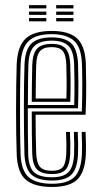

<svg xmlns="http://www.w3.org/2000/svg" viewBox="-20 -729 398 756"><path d="M184.8 7.2Q114.8 7.2 81.5 -21.5Q48.2 -50.2 45.8 -121.2Q44.5 -155.8 43.9 -201.2Q43.2 -246.8 43.2 -296.1Q43.2 -345.5 43.9 -392.5Q44.5 -439.5 45.8 -477.2Q48.8 -546.5 80.9 -576.9Q113 -607.2 183.8 -607.2Q250.8 -607.2 282.8 -578.5Q314.8 -549.8 318 -479.5Q319 -451.2 319.4 -396.2Q319.8 -341.2 317 -277.2H120.2Q120.2 -195 122.5 -126.5Q123.8 -88 137.2 -72.2Q150.8 -56.5 184.8 -56.5Q215 -56.5 227.2 -71Q239.5 -85.5 241 -125Q242.5 -158 240 -209.5H255.5Q257.8 -157.5 256.5 -124.2Q254.5 -78.8 238.6 -61.2Q222.8 -43.8 184.8 -43.8Q143.2 -43.8 125.8 -62Q108.2 -80.2 106.8 -125Q105.8 -156 105.4 -203Q105 -250 105 -290H302.2Q304.2 -348.5 304 -400Q303.8 -451.5 302.5 -479.2Q299.8 -544.2 270.5 -569.4Q241.2 -594.5 183.8 -594.5Q119.8 -594.5 91.8 -566.5Q63.8 -538.5 61.2 -476.5Q59.5 -425.2 59 -360.5Q58.5 -295.8 59 -232.5Q59.5 -169.2 61 -122.5Q63.2 -58.2 92.4 -31.9Q121.5 -5.5 184.8 -5.5Q246.2 -5.5 272.9 -31.9Q299.5 -58.2 302.5 -122Q303.2 -138.8 303 -162Q302.8 -185.2 301.5 -209.5H317Q318 -187.8 318.4 -164Q318.8 -140.2 318 -121.2Q314.8 -51.5 284.2 -22.1Q253.8 7.2 184.8 7.2ZM184.8 -18.2Q128.5 -18.2 103.5 -41.8Q78.5 -65.2 76.2 -123Q75.2 -160 74.6 -206.4Q74 -252.8 74 -301.8Q74 -350.8 74.6 -395.9Q75.2 -441 76.5 -475.2Q78.8 -534.2 104.2 -558Q129.8 -581.8 183.8 -581.8Q234.2 -581.8 259.4 -559.4Q284.5 -537 287.2 -478.5Q288.2 -455.5 288.6 -408.4Q289 -361.2 287.2 -302.8H89.5Q89.5 -251.2 89.8 -211Q90 -170.8 91 -124.2Q91.8 -73.8 112.5 -52.4Q133.2 -31 184.8 -31Q229.5 -31 249.4 -50.9Q269.2 -70.8 271.8 -123Q273.2 -157.8 270.8 -209.5H286.2Q288.8 -158 287.2 -122.5Q284.5 -64.8 261.5 -41.5Q238.5 -18.2 184.8 -18.2ZM89.8 -315.5H272.2Q273.8 -366.5 273.2 -411.2Q272.8 -456 271.8 -478Q269.5 -529.8 248.2 -549.4Q227 -569 183.8 -569Q137.5 -569 115.6 -548.1Q93.8 -527.2 91.8 -474.5Q91 -448 90.4 -403.9Q89.8 -359.8 89.8 -315.5ZM105 -328.2Q105.2 -359.8 105.6 -398.2Q106 -436.8 107 -473.8Q108.8 -519.5 126.5 -537.9Q144.2 -556.2 183.8 -556.2Q221.5 -556.2 238 -538.4Q254.5 -520.5 256.5 -477Q257.2 -459 257.8 -419Q258.2 -379 256.8 -328.2ZM120.5 -341H241.5Q242.8 -385.2 242.2 -422.9Q241.8 -460.5 241 -476.5Q239.5 -514.2 226.4 -528.9Q213.2 -543.5 183.8 -543.5Q151.5 -543.5 137.6 -527.9Q123.8 -512.2 122.5 -473Q121.8 -443.8 121.2 -411.2Q120.8 -378.8 120.5 -341ZM201.2 -696V-708.8H269.2V-696ZM94.2 -696V-708.8H162.5V-696ZM94.2 -670.5V-683.2H162.5V-670.5ZM201.2 -670.5V-683.2H269.2V-670.5ZM94.2 -645V-657.8H162.5V-645ZM201.2 -645V-657.8H269.2V-645Z"/></svg>

Font: Big Shoulders Inline Display Medium
Style: Regular
Weight: 500
Designer: Patric King
Foundry: XO Type Co
Version: Version 1.000